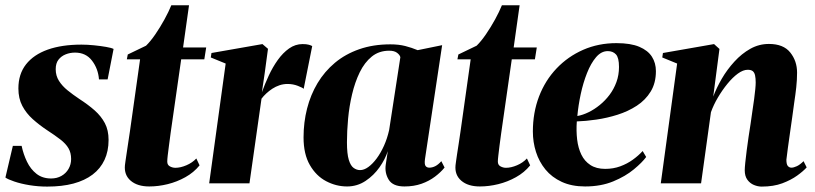

<svg xmlns="http://www.w3.org/2000/svg" viewBox="-31 -678 3013 710"><path d="M367 -384.5H335Q332 -424 309.2 -453.8Q286.5 -483.5 246.5 -483.5Q228 -483.5 211.8 -477Q195.5 -470.5 185.2 -457.2Q175 -444 175 -422Q175 -398 187 -379Q199 -360 218.8 -344Q238.5 -328 262.5 -312Q295 -291 319 -269.8Q343 -248.5 356.8 -222.5Q370.5 -196.5 370.5 -160.5Q370.5 -119 355.5 -86.8Q340.5 -54.5 311.5 -32.5Q282.5 -10.5 240.5 0.8Q198.5 12 143.5 12Q110.5 12 78.2 6.8Q46 1.5 21.8 -6.8Q-2.5 -15 -11 -21.5L16.5 -138.5H49Q55.5 -107.5 68.8 -80Q82 -52.5 104 -35.2Q126 -18 158 -18Q179.5 -18 196.2 -27.5Q213 -37 222.5 -53.5Q232 -70 232 -90Q232 -113 222.2 -129.8Q212.5 -146.5 192.5 -162Q172.5 -177.5 142.5 -197Q114 -216 90 -237.5Q66 -259 51.5 -286.5Q37 -314 37 -351Q37 -404 65.2 -440Q93.5 -476 145.5 -494.5Q197.5 -513 270 -513Q292 -513 316.8 -510.5Q341.5 -508 361.5 -504.5Q381.5 -501 389 -497Z M600 -186.5Q596.5 -161 593.8 -139.5Q591 -118 589.2 -103Q587.5 -88 587.5 -80.5Q587.5 -68 597.2 -62.8Q607 -57.5 617.5 -57.5Q636.5 -57.5 658.2 -66.8Q680 -76 695 -92L707 -66.5Q685.5 -40 654.5 -22.8Q623.5 -5.5 589 3Q554.5 11.5 521 11.5Q477 11.5 452.2 -9.8Q427.5 -31 431 -67Q431.5 -72 433 -82.2Q434.5 -92.5 436.8 -107.8Q439 -123 442.2 -144Q445.5 -165 449.5 -192.5L487 -458.5H438L441.5 -476.5L509 -509Q525.5 -525 543.5 -551.2Q561.5 -577.5 577.2 -606.2Q593 -635 602.5 -658.5H668L646 -502.5H731.5L724.5 -458.5H639Z M742.5 0 803.5 -443 748.5 -465.5 751 -482 939.5 -515 960 -497.5 948 -408.5 937.5 -337Q948.5 -367.5 963 -398.8Q977.5 -430 996.2 -456.2Q1015 -482.5 1038 -498.8Q1061 -515 1088 -515Q1102.5 -515 1111.2 -512.5Q1120 -510 1123.5 -507.5L1092 -349.5Q1088.5 -353.5 1070.5 -360.5Q1052.5 -367.5 1032.5 -367.5Q1017 -367.5 1002.8 -362.8Q988.5 -358 976.2 -350Q964 -342 953.8 -332.5Q943.5 -323 936 -313L891.5 0Z M1540.5 -89.5Q1538 -70.5 1542.8 -64.2Q1547.5 -58 1556.5 -58Q1567.5 -58 1578.5 -63.5Q1589.5 -69 1601 -82L1613 -58.5Q1599 -41 1577.5 -24.8Q1556 -8.5 1527.8 1.5Q1499.5 11.5 1464.5 11.5Q1421.5 11.5 1406.2 -13.8Q1391 -39 1395.5 -69.5L1403 -119Q1393.5 -89.5 1372.5 -59.5Q1351.5 -29.5 1320.8 -9Q1290 11.5 1252.5 11.5Q1212 11.5 1175 -8Q1138 -27.5 1114.8 -67.8Q1091.5 -108 1091.5 -170Q1091.5 -225.5 1104.5 -276.5Q1117.5 -327.5 1143.2 -370.5Q1169 -413.5 1207.5 -445.8Q1246 -478 1297.5 -496Q1349 -514 1412.5 -514Q1443.5 -514 1467.8 -507.8Q1492 -501.5 1513.5 -492.5L1604 -511ZM1449.5 -466.5Q1447.5 -475 1437.2 -482.8Q1427 -490.5 1408.5 -490.5Q1370.5 -490.5 1343.8 -468.8Q1317 -447 1299.2 -410.5Q1281.5 -374 1271 -329.5Q1260.5 -285 1256.2 -238.8Q1252 -192.5 1252 -152Q1252 -109 1258.8 -87Q1265.5 -65 1276.8 -57Q1288 -49 1300.5 -49Q1315.5 -49 1331.2 -60.5Q1347 -72 1362 -92.2Q1377 -112.5 1389 -139.2Q1401 -166 1408 -197Z M1822.5 -186.5Q1819 -161 1816.2 -139.5Q1813.5 -118 1811.8 -103Q1810 -88 1810 -80.5Q1810 -68 1819.8 -62.8Q1829.5 -57.5 1840 -57.5Q1859 -57.5 1880.8 -66.8Q1902.5 -76 1917.5 -92L1929.5 -66.5Q1908 -40 1877 -22.8Q1846 -5.5 1811.5 3Q1777 11.5 1743.5 11.5Q1699.5 11.5 1674.8 -9.8Q1650 -31 1653.5 -67Q1654 -72 1655.5 -82.2Q1657 -92.5 1659.2 -107.8Q1661.5 -123 1664.8 -144Q1668 -165 1672 -192.5L1709.5 -458.5H1660.5L1664 -476.5L1731.5 -509Q1748 -525 1766 -551.2Q1784 -577.5 1799.8 -606.2Q1815.5 -635 1825 -658.5H1890.5L1868.5 -502.5H1954L1947 -458.5H1861.5Z M2358.5 -97.5Q2344 -77.5 2313 -51.8Q2282 -26 2236.5 -7.2Q2191 11.5 2132.5 11.5Q2083 11.5 2046.2 -5.5Q2009.5 -22.5 1986 -51.2Q1962.5 -80 1951 -116.2Q1939.5 -152.5 1939.5 -191.5Q1939.5 -261.5 1962.2 -321Q1985 -380.5 2027 -424.8Q2069 -469 2125.5 -493.8Q2182 -518.5 2248.5 -518.5Q2301 -518.5 2333 -505Q2365 -491.5 2379.8 -468.2Q2394.5 -445 2394.5 -415Q2394.5 -371 2375.2 -339.5Q2356 -308 2323.8 -287Q2291.5 -266 2252.8 -253.8Q2214 -241.5 2174.5 -235.8Q2135 -230 2102 -229Q2099.5 -194 2103.2 -162.2Q2107 -130.5 2118.8 -106.2Q2130.5 -82 2152.2 -67.8Q2174 -53.5 2207 -53.5Q2237 -53.5 2262.8 -63Q2288.5 -72.5 2309.2 -87.5Q2330 -102.5 2345.5 -119.5ZM2216.5 -489Q2192.5 -489 2173.2 -466.5Q2154 -444 2139.8 -408Q2125.5 -372 2116.5 -330Q2107.5 -288 2104 -249Q2124 -252.5 2145.5 -263Q2167 -273.5 2187 -289.8Q2207 -306 2223 -327.2Q2239 -348.5 2248.5 -374.5Q2258 -400.5 2258 -430.5Q2258 -464.5 2246.8 -476.8Q2235.5 -489 2216.5 -489Z M2606.5 -321Q2618.5 -353 2638.2 -387Q2658 -421 2684.8 -450.2Q2711.5 -479.5 2743.5 -497.5Q2775.5 -515.5 2812.5 -515.5Q2866 -515.5 2891.2 -484Q2916.5 -452.5 2916.5 -409.5Q2916.5 -382.5 2913.5 -355.2Q2910.5 -328 2906.2 -300.2Q2902 -272.5 2898.5 -244Q2895 -218 2890.5 -187.8Q2886 -157.5 2882.5 -130.8Q2879 -104 2877 -87.5Q2877 -70 2882.5 -64Q2888 -58 2895.5 -58Q2904 -58 2915.8 -63.5Q2927.5 -69 2940.5 -82L2952 -59Q2939.5 -45 2917 -28.8Q2894.5 -12.5 2862 -0.2Q2829.5 12 2785.5 12Q2771.5 12 2757 6Q2742.5 0 2732.8 -13.2Q2723 -26.5 2723 -48.5Q2723 -57.5 2725 -77Q2727 -96.5 2730.2 -121.5Q2733.5 -146.5 2737.2 -172.2Q2741 -198 2744.5 -219.5Q2748 -245 2751.5 -268.5Q2755 -292 2757.8 -312.2Q2760.5 -332.5 2762 -348.2Q2763.5 -364 2763.5 -373Q2763.5 -388.5 2761.2 -399Q2759 -409.5 2752.8 -414.8Q2746.5 -420 2734 -420Q2717 -420 2697.5 -405.8Q2678 -391.5 2659 -368.2Q2640 -345 2623.8 -317.5Q2607.5 -290 2598 -263L2561.5 0H2412.5L2473 -443L2418 -465.5L2420.5 -482L2609.5 -515L2629.5 -497Z"/></svg>

Font: Merriweather 144pt ExtraBold
Style: Italic
Weight: 800
Italic angle: -7.8°
Version: Version 2.101